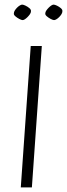

<svg xmlns="http://www.w3.org/2000/svg" viewBox="-20 -811 290 831"><path d="M78 -724Q73 -724 63.5 -729Q54 -734 46.5 -740.5Q39 -747 40 -753Q40 -759 44 -765.5Q48 -772 54 -778Q60 -784 66 -787.5Q72 -791 76 -791Q81 -791 90.5 -786.5Q100 -782 107.5 -775.5Q115 -769 114 -762Q114 -756 109.5 -749.5Q105 -743 99 -737Q93 -731 87.5 -727.5Q82 -724 78 -724ZM214 -724Q209 -724 199.5 -729Q190 -734 182.5 -740.5Q175 -747 176 -753Q176 -759 180.5 -765.5Q185 -772 191 -778Q197 -784 202.5 -787.5Q208 -791 212 -791Q217 -791 226.5 -786.5Q236 -782 243.5 -775.5Q251 -769 250 -762Q250 -756 246 -749.5Q242 -743 236 -737Q230 -731 224 -727.5Q218 -724 214 -724ZM70 0 113 -612H161L118 0Z"/></svg>

Font: Ancizar Sans Thin
Style: Italic
Weight: 100
Italic angle: -4°
Designer: Cesar Puertas, Viviana Monsalve, Julian Moncada, Julian Prieto, Jose Castro, Mariel Hernandez, Felipe Aragon, Sara Alarc
Version: Version 8.100